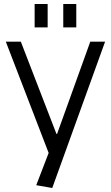

<svg xmlns="http://www.w3.org/2000/svg" viewBox="-20 -748 554 959"><path d="M161 177 223 16 9 -540H84L262 -79H265L431 -540H505L241 191ZM218 -728V-611H153V-728ZM361 -728V-611H296V-728Z"/></svg>

Font: Pathway Extreme 8pt Thin 12pt Light
Style: Regular
Weight: 300
Version: Version 1.001;gftools[0.9.26]